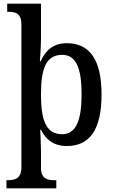

<svg xmlns="http://www.w3.org/2000/svg" viewBox="-20 -780 618 1040"><path d="M15 240H285V196H274C235 196 202 187 202 129V39C202 1 198 -73 198 -77H202C228 -24 271 11 342 11C464 11 530 -75 530 -268C530 -461 463 -546 341 -546C269 -546 227 -507 200 -448H196C197 -451 202 -531 202 -574V-760H19V-716H26C65 -716 96 -707 96 -647V125C96 186 63 196 24 196H15ZM317 -53C229 -53 202 -129 202 -269C202 -408 229 -483 317 -483C392 -483 422 -410 422 -270C422 -129 392 -53 317 -53Z"/></svg>

Font: Noto Serif Armenian SemiCondensed Medium
Style: Regular
Weight: 500
Width: 4
Designer: Monotype Design Team
Foundry: Monotype Imaging Inc.
Version: Version 2.008